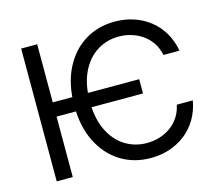

<svg xmlns="http://www.w3.org/2000/svg" viewBox="-105 -872 1159 1016"><g transform="rotate(-15 474.5 -363.5)"><path d="M649.4 -409.2V-331.1H153.3V-409.2ZM894.5 -500H806.6Q798.8 -538.1 779.5 -566.9Q760.3 -595.7 732.7 -615.2Q705.1 -634.8 671.9 -645Q638.7 -655.3 602.5 -655.3Q536.6 -655.3 483.2 -621.6Q429.7 -587.9 398.2 -522.9Q366.7 -458 366.2 -363.3Q366.7 -269 398.2 -204.1Q429.7 -139.2 483.2 -105.7Q536.6 -72.3 602.5 -72.3Q638.7 -72.3 671.9 -82.3Q705.1 -92.3 732.7 -112.1Q760.3 -131.8 779.5 -160.6Q798.8 -189.5 806.6 -227.5H894.5Q884.3 -171.4 858.2 -127.4Q832 -83.5 793.2 -53Q754.4 -22.5 705.8 -6.3Q657.2 9.8 602.5 9.8Q509.3 9.8 436.8 -35.6Q364.3 -81.1 322.8 -164.8Q281.2 -248.5 281.2 -363.3Q281.2 -478.5 322.8 -562.5Q364.3 -646.5 436.8 -691.9Q509.3 -737.3 602.5 -737.3Q657.2 -737.3 705.8 -721.2Q754.4 -705.1 793.2 -674.6Q832 -644 858.2 -599.9Q884.3 -555.7 894.5 -500ZM175.8 -727.5V0H87.9V-727.5Z"/></g></svg>

Font: Inter
Style: Regular
Weight: 400
Designer: Rasmus Andersson
Foundry: rsms
Version: Version 4.000;git-8c9346024